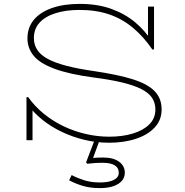

<svg xmlns="http://www.w3.org/2000/svg" viewBox="-20 -720 949 986"><path d="M540 13Q475 13 413 -2Q351 -17 296 -43.5Q241 -70 197.5 -105Q154 -140 125 -180L147 -174V0H116V-220L124 -222Q159 -173 206 -135Q253 -97 308 -71Q363 -45 422.5 -31.5Q482 -18 541 -18Q608 -18 661.5 -34Q715 -50 746.5 -81Q778 -112 778 -158Q778 -192 760.5 -218Q743 -244 705 -263Q667 -282 607 -296.5Q547 -311 461 -322Q335 -339 260.5 -366.5Q186 -394 153.5 -433Q121 -472 121 -523Q121 -579 154 -618.5Q187 -658 247.5 -679Q308 -700 390 -700Q481 -700 551.5 -674.5Q622 -649 674 -605.5Q726 -562 761 -506L740 -509V-686H771V-467L763 -465Q717 -532 662.5 -577.5Q608 -623 541 -646Q474 -669 388 -669Q319 -669 266 -652.5Q213 -636 183.5 -604Q154 -572 154 -524Q154 -491 171 -464.5Q188 -438 224.5 -418Q261 -398 319.5 -382.5Q378 -367 462 -355Q585 -337 661.5 -313Q738 -289 774 -252Q810 -215 810 -158Q810 -104 775 -66Q740 -28 679 -7.5Q618 13 540 13ZM493 246Q443 246 405 234.5Q367 223 335 206L348 179Q376 194 412 205.5Q448 217 493 217Q539 217 564.5 204Q590 191 590 167Q590 142 569 129Q548 116 508 116Q483 116 464 117.5Q445 119 428 121L422 114L467 -4H493L458 91Q470 90 482.5 89.5Q495 89 511 89Q562 89 591.5 110.5Q621 132 621 167Q621 191 606 208.5Q591 226 562.5 236Q534 246 493 246Z"/></svg>

Font: BioRhyme SemiExpanded ExtraLight
Style: Regular
Weight: 250
Width: 6
Designer: Aoife Mooney
Foundry: Aoife Mooney Type
Version: Version 1.600;gftools[0.9.33]